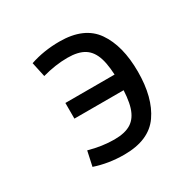

<svg xmlns="http://www.w3.org/2000/svg" viewBox="-111 -551 659 664"><g transform="rotate(-30 219.0 -218.5)"><path d="M117.2 -250V-187.5H351.6V-250ZM100.6 -367.2Q153.3 -381.8 201.2 -381.8Q244.1 -381.8 268.6 -366.2Q293 -350.6 303.7 -315.9Q314.5 -281.2 314.5 -218.8Q314.5 -156.2 303.7 -121.6Q293 -86.9 268.6 -71.3Q244.1 -55.7 201.2 -55.7Q153.3 -55.7 100.6 -70.3L87.9 -11.7Q142.6 6.8 205.1 6.8Q303.7 6.8 346.2 -54.2Q388.7 -115.2 388.7 -218.8Q388.7 -322.3 346.2 -383.3Q303.7 -444.3 205.1 -444.3Q142.6 -444.3 87.9 -425.8Z"/></g></svg>

Font: Sudo Variable
Style: Regular
Weight: 400
Monospace: yes
Designer: Jens Kutilek
Foundry: Jens Kutilek
Version: Version 0.040